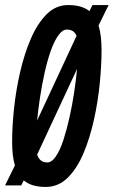

<svg xmlns="http://www.w3.org/2000/svg" viewBox="-34 -730 450 760"><path d="M147 10Q90 10 60 -16L50 4H-14L25 -75Q14 -112 14 -169Q14 -228 21.5 -300Q29 -372 45.5 -444Q62 -516 88 -576.5Q114 -637 150.5 -673.5Q187 -710 236 -710Q290 -710 320 -686L332 -710H396L356 -629Q368 -591 368 -532Q368 -473 361 -401Q354 -329 338 -256.5Q322 -184 296.5 -123.5Q271 -63 234 -26.5Q197 10 147 10ZM231 -613Q213 -613 196.5 -589.5Q180 -566 166.5 -527.5Q153 -489 142.5 -441.5Q132 -394 124.5 -345Q117 -296 113 -253L269 -588Q259 -613 231 -613ZM153 -87Q171 -87 187.5 -111.5Q204 -136 217 -176Q230 -216 241 -265Q252 -314 259.5 -364Q267 -414 271 -457L113 -118Q123 -87 153 -87Z"/></svg>

Font: Georama Extra Condensed SemiBold
Style: Italic
Weight: 600
Width: 2
Italic angle: -9°
Designer: Jean-Baptiste Levee
Foundry: Production Type
Version: Version 1.000